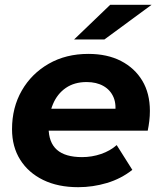

<svg xmlns="http://www.w3.org/2000/svg" viewBox="-20 -770 668 798"><path d="M305 8Q221 8 159.5 -22Q98 -52 64 -106Q30 -160 30 -233Q30 -323 70.5 -393.5Q111 -464 182.5 -505Q254 -546 347 -546Q426 -546 483 -516.5Q540 -487 571.5 -434.5Q603 -382 603 -309Q603 -288 600.5 -267Q598 -246 594 -227H149L165 -318H521L457 -290Q465 -335 452 -365.5Q439 -396 410 -412.5Q381 -429 340 -429Q289 -429 253.5 -404.5Q218 -380 200 -337Q182 -294 182 -240Q182 -178 216.5 -147.5Q251 -117 321 -117Q362 -117 400 -130Q438 -143 465 -167L530 -64Q483 -27 424.5 -9.5Q366 8 305 8ZM288 -606 438 -750H610L414 -606Z"/></svg>

Font: Montserrat Thin
Style: Bold Italic
Weight: 700
Italic angle: -11.3°
Version: Version 9.000